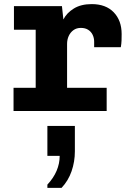

<svg xmlns="http://www.w3.org/2000/svg" viewBox="-20 -541 640 936"><path d="M46 0V-113H154V-396H48V-511H282L289 -446Q305 -478 340 -499.5Q375 -521 427 -521Q496 -521 534.5 -481Q573 -441 573 -375Q573 -359 572.5 -343.5Q572 -328 569 -311H439V-338Q439 -356 431.5 -371.5Q424 -387 409.5 -396Q395 -405 374 -405Q353 -405 338 -394Q323 -383 315 -365.5Q307 -348 307 -327V-113H500V0ZM211 375V359Q241 327 256 291.5Q271 256 271 219H211V73H345V197Q345 247 329 293.5Q313 340 280 375Z"/></svg>

Font: Chivo Mono Medium
Style: Bold
Weight: 700
Monospace: yes
Version: Version 1.008